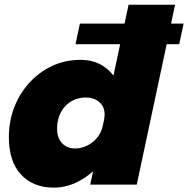

<svg xmlns="http://www.w3.org/2000/svg" viewBox="-20 -802 818 834"><path d="M308 -610 327 -699.5H777.5L758.5 -610ZM213.5 13Q124 13 71.2 -43.8Q18.5 -100.5 18.5 -207Q18.5 -275.5 42 -336Q65.5 -396.5 107.8 -442.8Q150 -489 206.5 -515.5Q263 -542 329.5 -542Q384 -542 424.8 -517.2Q465.5 -492.5 488.2 -448.8Q511 -405 511 -348.5Q511 -332.5 508.2 -311.2Q505.5 -290 501.5 -274H430.5Q432 -280 433.2 -289.2Q434.5 -298.5 434.5 -304Q434.5 -329.5 422.8 -346Q411 -362.5 392.5 -370.5Q374 -378.5 353.5 -378.5Q325.5 -378.5 302.5 -368.5Q279.5 -358.5 262.8 -340.2Q246 -322 237 -297.2Q228 -272.5 228 -243.5Q228 -201.5 250.2 -179.2Q272.5 -157 306.5 -157Q330.5 -157 355.8 -168.2Q381 -179.5 400.5 -202Q420 -224.5 427 -257.5L497 -252.5Q481.5 -179 438.5 -118.8Q395.5 -58.5 336.5 -22.8Q277.5 13 213.5 13ZM372 0 538.5 -781.5H740.5L574 0Z"/></svg>

Font: Epilogue Black
Style: Italic
Weight: 900
Italic angle: -12°
Designer: Tyler Finck
Foundry: Etcetera Type Co
Version: Version 2.111